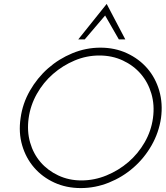

<svg xmlns="http://www.w3.org/2000/svg" viewBox="-20 -951 844 979"><path d="M85 -349Q95 -423 132.5 -488.5Q170 -554 225 -602.5Q280 -651 349 -679.5Q418 -708 492 -708Q566 -708 627.5 -679.5Q689 -651 731 -602.5Q773 -554 792 -488.5Q811 -423 801 -349Q790 -275 753 -210Q716 -145 660.5 -96.5Q605 -48 535.5 -20Q466 8 392 8Q318 8 257 -20Q196 -48 154 -96.5Q112 -145 93 -210Q74 -275 85 -349ZM126 -348Q117 -282 133.5 -224.5Q150 -167 186.5 -124.5Q223 -82 277 -56.5Q331 -31 395 -31Q461 -31 523 -56.5Q585 -82 634.5 -124.5Q684 -167 717.5 -225Q751 -283 760 -349Q769 -415 752 -473Q735 -531 698 -574Q661 -617 606.5 -642.5Q552 -668 486.5 -668Q421 -668 360.5 -642.5Q300 -617 250.5 -574Q201 -531 168 -472.5Q135 -414 126 -348ZM524 -931Q548 -886 571.5 -840.5Q595 -795 619 -750H586Q567 -783 551 -811Q535 -839 516 -872Q490 -842 464 -811Q438 -780 412 -750H379Q415 -795 451.5 -840.5Q488 -886 524 -931Z"/></svg>

Font: Josefin Slab
Style: Italic
Weight: 400
Italic angle: -12°
Designer: Santiago Orozco
Foundry: Typemade
Version: Version 2.000